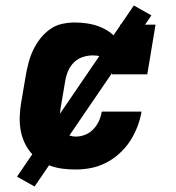

<svg xmlns="http://www.w3.org/2000/svg" viewBox="-20 -610 640 700"><path d="M256 8Q232 8 208 5Q184 2 162.5 -6Q141 -14 122.5 -26.5Q104 -39 90 -56.5Q76 -74 67 -95.5Q58 -117 54.5 -140Q51 -163 52 -187Q53 -211 57 -235L74 -335Q78 -358 84 -381Q90 -404 100.5 -426.5Q111 -449 126.5 -469Q142 -489 162.5 -503.5Q183 -518 206.5 -523Q230 -528 254 -528Q276 -528 298.5 -524.5Q321 -521 341 -513.5Q361 -506 379 -493.5Q397 -481 409 -464L418 -520H547L517 -339H388Q391 -354 387.5 -368.5Q384 -383 373 -392Q362 -401 347.5 -404.5Q333 -408 318 -408Q300 -408 281.5 -402Q263 -396 249.5 -382.5Q236 -369 228.5 -351.5Q221 -334 218 -316L201 -216Q199 -204 198 -192Q197 -180 198.5 -168.5Q200 -157 204 -146.5Q208 -136 215 -128Q222 -120 233 -116Q244 -112 256 -112Q273 -112 290 -118.5Q307 -125 320 -138.5Q333 -152 340.5 -168.5Q348 -185 351 -203H496Q491 -174 480.5 -147Q470 -120 454 -95.5Q438 -71 415.5 -50.5Q393 -30 366.5 -16.5Q340 -3 312 2.5Q284 8 256 8ZM106 70 42 34 468 -590 532 -554Z"/></svg>

Font: Iosevka Etoile Heavy Oblique
Style: Regular
Weight: 900
Italic angle: -9°
Designer: Belleve Invis
Foundry: Belleve Invis
Version: Version 15.5.2; ttfautohint (v1.8.4)